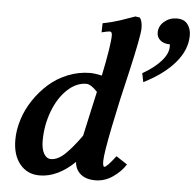

<svg xmlns="http://www.w3.org/2000/svg" viewBox="-54 -832 907 889"><g transform="rotate(5 399.5 -387.5)"><path d="M540.5 -769.5 561.5 -766.1Q573.2 -750 573.2 -717.8Q573.2 -682.6 533.2 -509.3Q502.4 -381.8 476.3 -252.9Q450.2 -124 450.2 -90.3Q450.2 -63.5 457.5 -63.5Q468.8 -63.5 509.3 -117.2L561 -83.5Q540 -49.8 502.2 -23.7Q464.4 2.4 420.9 2.4Q377.4 2.4 352.5 -18.6Q327.6 -39.6 325.2 -74.7Q245.6 2.4 161.6 2.4Q105 2.4 70.6 -39.3Q36.1 -81.1 36.1 -152.3Q36.1 -198.2 51.3 -246.6Q66.4 -294.9 95.5 -338.4Q124.5 -381.8 162.8 -416Q201.2 -450.2 251.5 -470.5Q301.8 -490.7 356 -490.7Q373.5 -490.7 409.2 -483.4Q439 -627.9 439 -672.4Q439 -689.9 428.7 -689.9Q419.4 -689.9 390.6 -682.6L391.6 -725.1Q413.1 -729 435.3 -734.9Q457.5 -740.7 471.4 -745.4Q485.4 -750 507.6 -758.1Q529.8 -766.1 540.5 -769.5ZM208 -77.6Q240.2 -77.6 274.4 -110.8Q308.6 -144 347.2 -198.7Q354.5 -232.9 371.3 -308.3Q388.2 -383.8 393.1 -406.2Q362.3 -439 341.3 -439Q294.9 -439 253.4 -400.1Q211.9 -361.3 187.3 -296.4Q162.6 -231.4 162.6 -158.7Q162.6 -121.1 175 -99.4Q187.5 -77.6 208 -77.6ZM603 -469.7 594.7 -510.7Q647.5 -540.5 679.2 -575.7Q710.9 -610.8 710.9 -644Q710.9 -654.8 710.4 -654.8Q682.6 -654.8 666 -668.5Q649.4 -682.1 649.4 -704.1Q649.4 -734.9 674.3 -755.9Q699.2 -776.9 732.4 -776.9Q766.6 -776.9 782.7 -755.6Q798.8 -734.4 798.8 -703.6Q798.8 -637.2 747.6 -576.9Q696.3 -516.6 603 -469.7Z"/></g></svg>

Font: Flanker
Style: Bold Italic
Weight: 700
Italic angle: -12°
Designer: Flanker
Version: Version 2.000